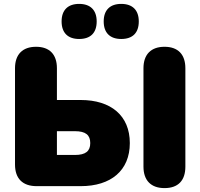

<svg xmlns="http://www.w3.org/2000/svg" viewBox="-20 -955 1028 985"><path d="M168 0H394C549 0 646 -80 646 -221C646 -362 549 -442 394 -442H272V-605C272 -676 234 -715 165 -715C96 -715 57 -676 57 -605V-111C57 -39 96 0 168 0ZM364 -160H272V-282H364C420 -282 443 -262 443 -221C443 -180 420 -160 364 -160ZM824 10C894 10 931 -29 931 -100V-605C931 -676 893 -715 824 -715C755 -715 716 -676 716 -605V-100C716 -29 755 10 824 10ZM602 -755C661 -755 692 -787 692 -845C692 -903 660 -935 602 -935C544 -935 512 -903 512 -845C512 -787 544 -755 602 -755ZM386 -755C445 -755 476 -787 476 -845C476 -903 444 -935 386 -935C328 -935 296 -903 296 -845C296 -787 328 -755 386 -755Z"/></svg>

Font: SN Pro Black
Style: Regular
Weight: 900
Designer: Tobias Whetton
Foundry: Supernotes
Version: Version 1.001;Glyphs 3.2 (3249)